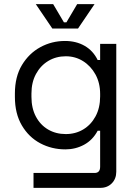

<svg xmlns="http://www.w3.org/2000/svg" viewBox="-20 -708 652 928"><path d="M142 200V128H437Q464 128 464 98V-76H452Q428 -31 386.5 -8.5Q345 14 296 14Q230 14 174.5 -15.5Q119 -45 85.5 -102Q52 -159 52 -240V-256Q52 -337 86 -393.5Q120 -450 175 -480Q230 -510 294 -510Q348 -510 389 -486.5Q430 -463 452 -418H464V-496H542V122Q542 156 520.5 178Q499 200 465 200ZM298 -60Q345 -60 382.5 -82.5Q420 -105 442 -146Q464 -187 464 -242V-254Q464 -307 441.5 -348Q419 -389 381.5 -412.5Q344 -436 298 -436Q251 -436 213.5 -413.5Q176 -391 154 -350.5Q132 -310 132 -256V-240Q132 -185 153.5 -144.5Q175 -104 212.5 -82Q250 -60 298 -60ZM233 -570 153 -688H237L289 -600H301L353 -688H437L357 -570Z"/></svg>

Font: Space Mono
Style: Regular
Weight: 400
Monospace: yes
Designer: Colophon Foundry + Benjamin Critton
Foundry: Colophon Foundry & Benjamin Critton
Version: Version 1.003; ttfautohint (v1.8.4.7-5d5b)